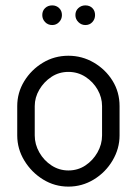

<svg xmlns="http://www.w3.org/2000/svg" viewBox="-20 -686 509 713"><path d="M234 7Q183 7 140 -19.5Q97 -46 70.5 -89.5Q44 -133 44 -183V-292Q44 -342 70 -384.5Q96 -427 139 -453Q182 -479 234 -479Q285 -479 328.5 -453.5Q372 -428 398 -386Q424 -344 424 -292V-183Q424 -134 398 -90Q372 -46 328.5 -19.5Q285 7 234 7ZM234 -53Q269 -53 297 -71.5Q325 -90 342 -120Q359 -150 359 -183V-292Q359 -324 342.5 -353Q326 -382 297.5 -400.5Q269 -419 234 -419Q199 -419 171 -400.5Q143 -382 126 -353Q109 -324 109 -292V-183Q109 -150 126 -120Q143 -90 171.5 -71.5Q200 -53 234 -53ZM297 -593Q282 -593 271 -604Q260 -615 260 -630Q260 -646 271 -656Q282 -666 297 -666Q313 -666 323 -656Q333 -646 333 -630Q333 -615 323 -604Q313 -593 297 -593ZM174 -593Q158 -593 147.5 -604Q137 -615 137 -630Q137 -646 147.5 -656Q158 -666 174 -666Q189 -666 199.5 -656Q210 -646 210 -630Q210 -615 199.5 -604Q189 -593 174 -593Z"/></svg>

Font: Dosis ExtraLight
Style: Regular
Weight: 400
Version: Version 3.001; ttfautohint (v1.8.2)